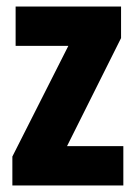

<svg xmlns="http://www.w3.org/2000/svg" viewBox="-20 -570 417 590"><path d="M359 0V-121H186L352 -453V-550H28V-429H190L18 -89V0Z"/></svg>

Font: Noto Sans Khmer UI ExtraCondensed ExtraBold
Style: Regular
Weight: 800
Width: 2
Designer: Danh Hong and the Monotype Design Team
Foundry: Monotype Imaging Inc.
Version: Version 2.002